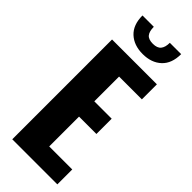

<svg xmlns="http://www.w3.org/2000/svg" viewBox="-327 -1066 1102 1102"><g transform="rotate(45 223.5 -515.5)"><path d="M60 0V-810H424V-688H239V-487H380V-363H239V-121H426V0ZM243 -875Q172 -875 129 -915Q86 -955 86 -1031H178Q178 -994 192.5 -976Q207 -958 243 -958Q278 -958 293 -976.5Q308 -995 308 -1031H400Q400 -955 357 -915Q314 -875 243 -875Z"/></g></svg>

Font: Oswald
Style: Bold
Weight: 700
Designer: Vernon Adams
Foundry: Vernon Adams
Version: Version 4.103;gftools[0.9.33.dev8+g029e19f]